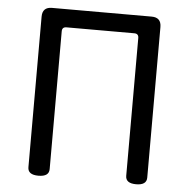

<svg xmlns="http://www.w3.org/2000/svg" viewBox="-52 -786 825 837"><g transform="rotate(5 360.0 -367.0)"><path d="M193 -33Q193 0 146.5 0Q100 0 100 -33V-692Q100 -734 142 -734H578Q620 -734 620 -692V-33Q620 0 574 0Q528 0 528 -33V-636Q528 -655 509 -655H212Q193 -655 193 -636Z"/></g></svg>

Font: Raw Maruko Gothic CJK TC
Style: Regular
Weight: 400
Version: Version 1.001